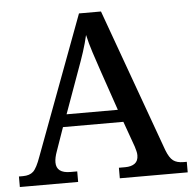

<svg xmlns="http://www.w3.org/2000/svg" viewBox="-51 -766 821 817"><g transform="rotate(-5 359.0 -357.0)"><path d="M1 0V-45H18Q47 -45 62.5 -59.5Q78 -74 95 -122L316 -714H410L631 -103Q644 -69 660 -57Q676 -45 704 -45H718V0H428V-45H455Q481 -45 496 -56Q511 -67 511 -91Q511 -100 508.5 -109.5Q506 -119 503 -129L464 -238H206L171 -138Q161 -111 161 -91Q161 -45 221 -45H250V0ZM226 -291H445L386 -463Q372 -504 359 -544Q346 -584 338 -620Q330 -585 318.5 -549.5Q307 -514 291 -471Z"/></g></svg>

Font: Noto Serif Toto Medium
Style: Regular
Weight: 500
Designer: Monotype Design Team
Foundry: Monotype Imaging Inc.
Version: Version 2.001; ttfautohint (v1.8.4.7-5d5b)